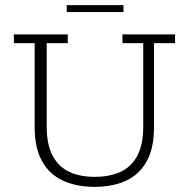

<svg xmlns="http://www.w3.org/2000/svg" viewBox="-20 -717 735 748"><path d="M348 11Q278 11 225 -13.5Q172 -38 143.5 -89.5Q115 -141 115 -222V-549H34V-583H244V-549H162V-223Q162 -153 185.5 -109.5Q209 -66 251 -47Q293 -28 349 -28Q406 -28 448.5 -47Q491 -66 514.5 -109.5Q538 -153 538 -223V-549H457V-583H662V-549H580V-222Q580 -140 551.5 -88.5Q523 -37 471 -13Q419 11 348 11ZM240 -670V-697H461V-670Z"/></svg>

Font: Rokkitt SemiBold ExtraLight
Style: Regular
Weight: 250
Version: Version 3.103